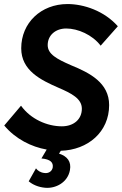

<svg xmlns="http://www.w3.org/2000/svg" viewBox="-20 -733 603 950"><path d="M203 196C255 201 315 170 326 109C334 67 313 40 272 27L281 13C415 9 520 -80 520 -213C520 -323 425 -372 332 -410C261 -441 216 -465 216 -510C216 -558 254 -592 308 -592C365 -592 437 -561 478 -507L563 -603C496 -679 395 -713 314 -713C183 -713 85 -620 85 -494C85 -384 182 -337 269 -299C334 -271 385 -245 385 -195C385 -143 345 -108 286 -108C214 -108 132 -143 84 -210L1 -112C57 -45 136 -6 211 7L185 51C230 55 244 71 241 95C238 114 221 126 200 123C180 121 166 111 158 100L122 164C142 181 170 193 203 196Z"/></svg>

Font: Fixel Text 20240404 SemiBold
Style: Italic
Weight: 600
Width: 4
Italic angle: -10°
Designer: AlfaBravo + MacPaw
Foundry: Kyrylo Tkachov, Marchela Mozhyna, Serhii Makarenko, Maria Weinstein, Zakhar Kryvoshyya
Version: Version 1.211;Glyphs 3.2 (3225)